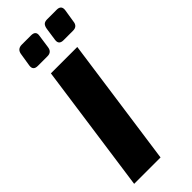

<svg xmlns="http://www.w3.org/2000/svg" viewBox="-288 -932 967 967"><g transform="rotate(-45 196.0 -448.0)"><path d="M296 -896H363Q396 -896 392 -864L381 -795Q378 -763 347 -763H279Q246 -763 250 -794L260 -863Q263 -881 271 -888.5Q279 -896 296 -896ZM115 -896H180Q215 -896 209 -864L199 -794Q195 -763 165 -763H96Q63 -763 67 -794L78 -863Q82 -896 115 -896ZM207 0H19L116 -690H304Z"/></g></svg>

Font: Exo 2.0 Extra Bold
Style: Italic
Weight: 800
Italic angle: -8°
Designer: Natanael Gama
Version: Version 1.001;PS 001.001;hotconv 1.0.70;makeotf.lib2.5.58329